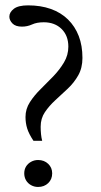

<svg xmlns="http://www.w3.org/2000/svg" viewBox="-20 -702 384 731"><path d="M107.4 -166Q89.8 -192.4 83.5 -212.9Q77.1 -233.4 77.1 -256.8Q77.1 -287.1 93.8 -313Q110.4 -338.9 134.8 -362.8Q159.2 -386.7 183.1 -411.6Q207 -436.5 223.6 -464.4Q240.2 -492.2 240.2 -524.4Q240.2 -566.4 214.4 -591.8Q188.5 -617.2 146.5 -617.2Q120.1 -617.2 102.1 -608.9Q84 -600.6 63.5 -600.6Q39.1 -600.6 27.3 -612.8Q15.6 -625 15.6 -638.7Q15.6 -655.3 32.7 -668.5Q49.8 -681.6 86.9 -681.6Q134.8 -681.6 173.3 -668Q211.9 -654.3 238.8 -627.9Q265.6 -601.6 279.8 -564.9Q293.9 -528.3 293.9 -481.4Q293.9 -443.4 277.8 -415Q261.7 -386.7 237.8 -364.3Q213.9 -341.8 190.4 -320.3Q167 -298.8 150.9 -274.9Q134.8 -251 134.8 -219.7Q134.8 -205.1 136.2 -190.9Q137.7 -176.8 140.6 -166ZM125 9.8Q110.4 9.8 98.1 2.9Q85.9 -3.9 79.1 -15.6Q72.3 -27.3 72.3 -42Q72.3 -56.6 79.1 -67.9Q85.9 -79.1 98.1 -85.9Q110.4 -92.8 125 -92.8Q148.4 -92.8 163.6 -78.1Q178.7 -63.5 178.7 -42Q178.7 -19.5 163.6 -4.9Q148.4 9.8 125 9.8Z"/></svg>

Font: Crimson Pro Light
Style: Regular
Weight: 300
Designer: Jacques Le Bailly
Foundry: Baron von Fonthausen
Version: Version 1.003